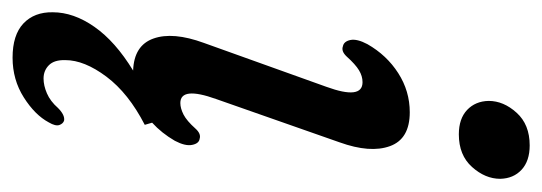

<svg xmlns="http://www.w3.org/2000/svg" viewBox="-332 -373 883 313"><g transform="rotate(90 109.5 -216.5)"><path d="M172 -523Q146.5 -523 132.2 -536.5Q118 -550 117.5 -571.5Q117.5 -596 136.8 -617.2Q156 -638.5 190 -638.5Q215.5 -638.5 229.8 -625.2Q244 -612 244.5 -590.5Q244.5 -566 225.2 -544.5Q206 -523 172 -523ZM114.5 -127.5Q93.5 -69 121 -69Q129.5 -69 139.8 -74.2Q150 -79.5 162.5 -93.5Q171 -103 179 -100.5Q187 -99.5 189.2 -88.2Q191.5 -77 182.5 -60Q170 -38.5 153 -23L156.5 -11Q105 15.5 78 51.5Q51 87.5 51 118.5Q50.5 136.5 59.2 145.2Q68 154 81 154Q92.5 154 105.2 148.5Q118 143 129 130.5Q140.5 119 149.5 120.5Q154.5 122 156.8 128.2Q159 134.5 152.5 145.5Q140.5 168 111.8 186.2Q83 204.5 47 204.5Q10 204.5 -8.8 186.8Q-27.5 169 -27 139Q-27 105 -3.2 71Q20.5 37 68 8Q27 6.5 15.8 -25.2Q4.5 -57 23 -107.5L94.5 -307Q116 -366 87 -366Q77 -366 67.5 -360.2Q58 -354.5 45 -340Q36.5 -331 28.5 -334Q20.5 -335.5 18.2 -346.2Q16 -357 25 -374Q43 -405.5 72.2 -424.2Q101.5 -443 136 -443Q179.5 -443 191.2 -410.8Q203 -378.5 185 -328.5Z"/></g></svg>

Font: Fraunces 144pt S100
Style: Italic
Weight: 400
Italic angle: -16°
Version: Version 1.000; ttfautohint (v1.8.3)